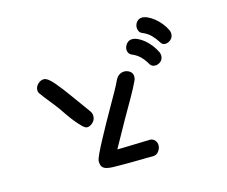

<svg xmlns="http://www.w3.org/2000/svg" viewBox="-87 -758 980 829"><g transform="rotate(-15 402.5 -343.0)"><path d="M95.7 -438.5Q91.8 -445.3 91.8 -452.1Q91.8 -467.8 104 -479.5Q116.2 -491.2 130.9 -491.2Q147.5 -491.2 173.3 -460.9Q199.2 -430.7 230.5 -386.7L289.1 -305.7Q296.9 -294.9 296.9 -283.2Q296.9 -265.6 284.2 -253.9Q271.5 -242.2 258.8 -242.2Q250 -242.2 236.8 -255.4Q223.6 -268.6 209.5 -286.1Q195.3 -303.7 183.1 -321.8Q170.9 -339.8 164.1 -349.6Q147.5 -372.1 130.4 -393.1Q113.3 -414.1 95.7 -438.5ZM507.8 -383.8Q494.1 -354.5 471.2 -314.5Q448.2 -274.4 425.8 -235.4L359.4 -116.2Q365.2 -116.2 389.2 -116.7Q413.1 -117.2 439.5 -118.2Q465.8 -119.1 487.3 -119.6Q508.8 -120.1 509.8 -120.1Q523.4 -117.2 529.8 -107.9Q536.1 -98.6 536.1 -87.9Q536.1 -74.2 526.4 -61Q516.6 -47.9 500 -47.9H496.1Q488.3 -47.9 473.6 -47.9Q459 -47.9 439.9 -47.4Q420.9 -46.9 399.4 -46.9Q377.9 -46.9 358.4 -46.9Q336.9 -46.9 320.3 -47.4Q303.7 -47.9 292 -51.3Q280.3 -54.7 274.4 -63Q268.6 -71.3 268.6 -87.9Q268.6 -95.7 279.3 -118.7Q290 -141.6 306.2 -171.9Q322.3 -202.1 341.8 -237.3Q361.3 -272.5 379.9 -304.7Q398.4 -336.9 413.1 -363.3Q427.7 -389.6 433.6 -403.3Q441.4 -419.9 452.1 -426.8Q462.9 -433.6 474.6 -433.6Q488.3 -433.6 500 -425.3Q511.7 -417 511.7 -400.4Q511.7 -391.6 507.8 -383.8ZM527.3 -495.1Q517.6 -499 513.2 -506.3Q508.8 -513.7 508.8 -521.5Q508.8 -535.2 518.6 -547.4Q528.3 -559.6 543.9 -559.6Q555.7 -559.6 569.3 -553.2Q583 -546.9 596.7 -535.6Q610.4 -524.4 623 -508.3Q635.7 -492.2 644.5 -473.6Q647.5 -465.8 647.5 -459Q647.5 -442.4 636.2 -433.1Q625 -423.8 612.3 -423.8Q596.7 -423.8 589.8 -434.6Q576.2 -458 562 -472.2Q547.9 -486.3 527.3 -495.1ZM595.7 -573.2Q585 -577.1 580.6 -585Q576.2 -592.8 576.2 -602.5Q576.2 -616.2 585.4 -627.4Q594.7 -638.7 609.4 -638.7Q621.1 -638.7 634.8 -632.3Q648.4 -626 662.6 -614.7Q676.8 -603.5 689.5 -587.9Q702.1 -572.3 710.9 -553.7Q713.9 -545.9 713.9 -539.1Q713.9 -522.5 702.1 -512.7Q690.4 -502.9 677.7 -502.9Q665 -502.9 658.2 -514.6Q644.5 -536.1 630.4 -550.3Q616.2 -564.5 595.7 -573.2Z"/></g></svg>

Font: Gamja Flower
Style: Regular
Weight: 400
Designer: YoonDesign Inc.
Foundry: YoonDesign Inc.
Version: Version 3.00;build 20171102